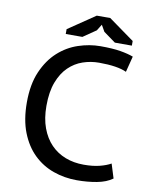

<svg xmlns="http://www.w3.org/2000/svg" viewBox="-95 -941 814 1024"><g transform="rotate(10 312.0 -428.5)"><path d="M584 -30Q551 -6 500 3.5Q449 13 392 13Q325 13 264.5 -8.5Q204 -30 158 -74.5Q112 -119 85 -187.5Q58 -256 58 -350Q58 -448 88 -517Q118 -586 166 -629.5Q214 -673 274 -693Q334 -713 393 -713Q459 -713 501 -706Q543 -699 572 -688L550 -602Q501 -625 401 -625Q356 -625 313.5 -610.5Q271 -596 237.5 -563.5Q204 -531 184 -478.5Q164 -426 164 -350Q164 -282 183 -230.5Q202 -179 235.5 -144.5Q269 -110 314.5 -92.5Q360 -75 414 -75Q463 -75 499 -84Q535 -93 560 -107ZM345 -870H418L557 -770V-745H465L400 -792L380 -827L359 -793L289 -745H199V-771Z"/></g></svg>

Font: PT Sans Caption
Style: Regular
Weight: 400
Designer: A.Korolkova, O.Umpeleva, V.Yefimov
Foundry: ParaType Ltd
Version: Version 2.004W OFL